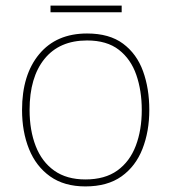

<svg xmlns="http://www.w3.org/2000/svg" viewBox="-20 -658 615 688"><path d="M515 -264Q515 -187 490.5 -124.5Q466 -62 415.5 -26Q365 10 286 10Q210 10 159.5 -26Q109 -62 84 -124Q59 -186 59 -264Q59 -390 120.5 -464Q182 -538 292 -538Q372 -538 421 -501.5Q470 -465 492.5 -403Q515 -341 515 -264ZM86 -264Q86 -191 108 -134.5Q130 -78 174.5 -46.5Q219 -15 286 -15Q356 -15 400.5 -47Q445 -79 466.5 -135.5Q488 -192 488 -264Q488 -333 468.5 -389.5Q449 -446 406 -479.5Q363 -513 292 -513Q193 -513 139.5 -447Q86 -381 86 -264ZM416 -638V-614H161V-638Z"/></svg>

Font: Noto Sans Myanmar Thin
Style: Regular
Weight: 100
Designer: Monotype Design Team
Foundry: Monotype Imaging Inc.
Version: Version 2.107; ttfautohint (v1.8.4.7-5d5b)